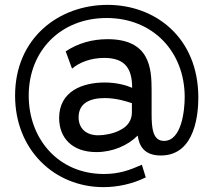

<svg xmlns="http://www.w3.org/2000/svg" viewBox="-20 -623 885 789"><path d="M795 -222C795 -469 618 -603 422 -603C222 -603 42 -467 42 -230C42 -6 205 146 405 146C463 146 524 133 579 106L563 54C513 76 470 92 407 92C220 92 98 -52 98 -230C98 -415 230 -549 418 -549C609 -549 739 -410 739 -224C739 -168 726 -44 654 -44C607 -44 603 -98 603 -157V-253C603 -344 595 -462 422 -462C358 -462 300 -445 250 -412L276 -341C308 -368 355 -385 409 -385C499 -385 523 -335 523 -262C503 -271 463 -284 410 -284C319 -284 223 -248 223 -138C223 -56 277 2 376 2C443 2 505 -25 546 -66C551 -28 569 16 641 16C786 16 795 -165 795 -222ZM522 -161C522 -131 507 -104 471 -87C446 -74 410 -67 384 -67C333 -67 303 -96 303 -141C303 -198 348 -220 410 -220C460 -220 504 -205 522 -199Z"/></svg>

Font: FIGSv2-sans-serif
Style: Bold
Weight: 700
Designer: Matt McInerney, Pablo Impallari, Rodrigo Fuenzalida,Mirko Velimirovic
Foundry: Matt McInerney, Pablo Impallari, Rodrigo Fuenzalida
Version: Version 4.021;hotconv 1.0.109;makeotfexe 2.5.65596